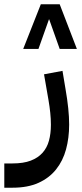

<svg xmlns="http://www.w3.org/2000/svg" viewBox="-80 -634 380 894"><path d="M-60 127H-22Q29 127 63 114Q97 101 118 77.5Q139 54 148 21Q157 -12 157 -53Q157 -80 154 -109Q151 -138 146 -167L125 -288L211 -304L225 -220Q242 -123 242 -54Q242 8 227.5 61.5Q213 115 181 155Q149 195 99 217.5Q49 240 -21 240H-60ZM278 -406H198L149 -544H148L99 -406H28L110 -614H198Z"/></svg>

Font: IBM Plex Arabic Medium
Style: Regular
Weight: 500
Designer: Mike Abbink, Paul van der Laan, Pieter van Rosmalen, Wael Morcos, Khajak Apelian
Foundry: Bold Monday
Version: Version 1.0